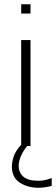

<svg xmlns="http://www.w3.org/2000/svg" viewBox="-20 -689 264 906"><path d="M80 0V-500H124V0ZM162 197Q110 197 73 172.5Q36 148 36 96Q36 77 44 51Q52 25 80 -6H113Q88 24 78 49.5Q68 75 68 93Q68 124 89.5 144Q111 164 162 164Q181 164 197.5 159.5Q214 155 224 151V188Q214 191 196.5 194Q179 197 162 197ZM80 -625V-669H124V-625Z"/></svg>

Font: Panamera Light
Style: Regular
Weight: 300
Designer: Bastien Sozeau
Foundry: NBR — Bastien Sozeau
Version: Version 3.002; ttfautohint (v1.8.4.7-5d5b);gftools[0.9.33]